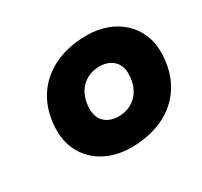

<svg xmlns="http://www.w3.org/2000/svg" viewBox="-101 -808 748 710"><g transform="rotate(-30 273.0 -453.0)"><path d="M275 -232C439 -232 546 -329 546 -485C546 -593 463 -674 338 -674C175 -674 67 -577 67 -421C67 -313 150 -232 275 -232ZM293 -355C244 -355 212 -383 212 -431C212 -506 260 -551 321 -551C369 -551 402 -523 402 -475C402 -400 354 -355 293 -355Z"/></g></svg>

Font: Celebes ExtraBold
Style: Italic
Weight: 800
Italic angle: -10°
Designer: Anugrah Pasau
Foundry: Lafontype
Version: Version 1.000